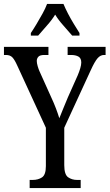

<svg xmlns="http://www.w3.org/2000/svg" viewBox="-23 -951 554 971"><path d="M127 0V-41H142Q170 -41 189.5 -54Q209 -67 209 -111V-305L64 -620Q51 -649 39.5 -661Q28 -673 7 -673H-3V-714H222V-673H201Q179 -673 171 -664Q163 -655 163 -643Q163 -632 167.5 -616.5Q172 -601 177 -590L236 -459Q250 -429 260 -402.5Q270 -376 277 -353Q285 -373 296 -400Q307 -427 320 -458L370 -570Q378 -589 383 -606Q388 -623 388 -635Q388 -657 373.5 -665Q359 -673 336 -673H319V-714H511V-673H503Q485 -673 470.5 -656.5Q456 -640 436 -596L302 -305V-116Q302 -68 321.5 -54.5Q341 -41 367 -41H385V0ZM133 -784Q146 -803 161.5 -829Q177 -855 192 -882Q207 -909 215 -931H298Q307 -909 321 -882Q335 -855 351 -829Q367 -803 379 -784V-771H342Q321 -796 297.5 -822Q274 -848 256 -877Q238 -848 214.5 -822Q191 -796 170 -771H133Z"/></svg>

Font: Noto Serif Hebrew ExtraCondensed
Style: Regular
Weight: 400
Width: 2
Designer: Monotype Design Team
Foundry: Monotype Imaging Inc.
Version: Version 2.004; ttfautohint (v1.8.4.7-5d5b)